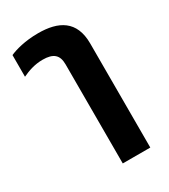

<svg xmlns="http://www.w3.org/2000/svg" viewBox="-181 -617 797 906"><g transform="rotate(-30 217.5 -164.0)"><path d="M215 202H365V-365C365 -490 286 -530 176 -530C104 -530 49 -514 20 -501V-383C52 -398 88 -411 132 -411C190 -411 215 -389 215 -338Z"/></g></svg>

Font: Noto Sans Thai UI
Style: Bold
Weight: 700
Designer: Monotype Design Team
Foundry: Monotype Imaging Inc.
Version: Version 2.000